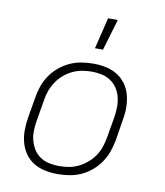

<svg xmlns="http://www.w3.org/2000/svg" viewBox="-84 -818 769 895"><g transform="rotate(10 300.0 -370.0)"><path d="M249 8Q218 8 189 2Q160 -4 136 -18.5Q112 -33 95.5 -56Q79 -79 71 -107Q63 -135 63 -165Q63 -195 68 -226L85 -326Q89 -353 98.5 -380Q108 -407 124.5 -431.5Q141 -456 164.5 -475.5Q188 -495 214.5 -507Q241 -519 269 -523.5Q297 -528 324 -528Q355 -528 384 -522Q413 -516 437 -501.5Q461 -487 478 -464Q495 -441 502.5 -413Q510 -385 510.5 -355Q511 -325 505 -294L489 -194Q484 -167 474.5 -140Q465 -113 448.5 -88.5Q432 -64 409 -44.5Q386 -25 359.5 -13Q333 -1 304.5 3.5Q276 8 249 8ZM250 -30Q272 -30 295.5 -34Q319 -38 340.5 -48.5Q362 -59 381.5 -75.5Q401 -92 414.5 -112.5Q428 -133 435.5 -155.5Q443 -178 447 -201L464 -301Q468 -325 468 -349Q468 -373 462.5 -395Q457 -417 444.5 -436Q432 -455 413 -467.5Q394 -480 371.5 -485Q349 -490 324 -490Q302 -490 278.5 -486Q255 -482 233 -471.5Q211 -461 192 -444.5Q173 -428 159.5 -407.5Q146 -387 138 -364.5Q130 -342 127 -319L110 -219Q106 -195 105.5 -171Q105 -147 111 -125Q117 -103 129 -84Q141 -65 160 -52.5Q179 -40 202 -35Q225 -30 250 -30ZM319 -600 355 -748H401L357 -600Z"/></g></svg>

Font: Iosevka XLt Ex Obl
Style: Regular
Weight: 200
Width: 7
Italic angle: -9°
Monospace: yes
Designer: Belleve Invis
Foundry: Belleve Invis
Version: Version 32.5.0; ttfautohint (v1.8.4)